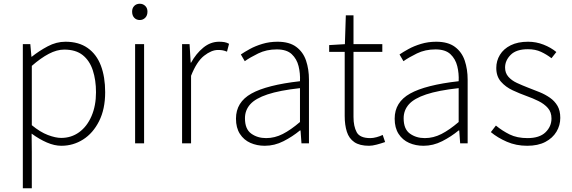

<svg xmlns="http://www.w3.org/2000/svg" viewBox="-20 -766 3054 1026"><path d="M102 240V-530H142L148 -463H150Q189 -494 235 -518.5Q281 -543 330 -543Q401 -543 448.5 -509.5Q496 -476 519 -415.5Q542 -355 542 -273Q542 -183 509.5 -118.5Q477 -54 424 -20.5Q371 13 308 13Q271 13 230.5 -4.5Q190 -22 149 -52L150 46V240ZM307 -29Q361 -29 403 -59.5Q445 -90 469 -145.5Q493 -201 493 -273Q493 -338 476 -390Q459 -442 422 -471.5Q385 -501 323 -501Q284 -501 241 -478.5Q198 -456 150 -414V-97Q195 -60 236 -44.5Q277 -29 307 -29Z M702 0V-530H750V0ZM727 -659Q709 -659 697.5 -671Q686 -683 686 -704Q686 -723 697.5 -734.5Q709 -746 727 -746Q744 -746 756 -734.5Q768 -723 768 -704Q768 -683 756 -671Q744 -659 727 -659Z M953 0V-530H993L999 -431H1001Q1028 -480 1066.5 -511.5Q1105 -543 1151 -543Q1166 -543 1178.5 -541Q1191 -539 1204 -532L1193 -490Q1180 -495 1170.5 -497Q1161 -499 1145 -499Q1110 -499 1070.5 -468Q1031 -437 1001 -361V0Z M1395 13Q1353 13 1318 -2.5Q1283 -18 1262 -50.5Q1241 -83 1241 -132Q1241 -220 1323.5 -266Q1406 -312 1583 -332Q1585 -374 1575.5 -412.5Q1566 -451 1539 -476.5Q1512 -502 1459 -502Q1404 -502 1360 -480.5Q1316 -459 1288 -439L1267 -475Q1286 -488 1315 -504Q1344 -520 1382 -531.5Q1420 -543 1463 -543Q1526 -543 1563 -515.5Q1600 -488 1615.5 -442Q1631 -396 1631 -340V0H1591L1586 -69H1583Q1543 -36 1495 -11.5Q1447 13 1395 13ZM1402 -28Q1448 -28 1491 -50Q1534 -72 1583 -114V-295Q1474 -283 1409.5 -261.5Q1345 -240 1317 -208.5Q1289 -177 1289 -134Q1289 -76 1322.5 -52Q1356 -28 1402 -28Z M1952 13Q1902 13 1873.5 -6.5Q1845 -26 1833.5 -62Q1822 -98 1822 -146V-489H1739V-525L1823 -530L1828 -684H1869V-530H2023V-489H1869V-141Q1869 -91 1886 -59.5Q1903 -28 1959 -28Q1974 -28 1992.5 -33Q2011 -38 2025 -45L2038 -7Q2015 1 1992 7Q1969 13 1952 13Z M2243 13Q2201 13 2166 -2.5Q2131 -18 2110 -50.5Q2089 -83 2089 -132Q2089 -220 2171.5 -266Q2254 -312 2431 -332Q2433 -374 2423.5 -412.5Q2414 -451 2387 -476.5Q2360 -502 2307 -502Q2252 -502 2208 -480.5Q2164 -459 2136 -439L2115 -475Q2134 -488 2163 -504Q2192 -520 2230 -531.5Q2268 -543 2311 -543Q2374 -543 2411 -515.5Q2448 -488 2463.5 -442Q2479 -396 2479 -340V0H2439L2434 -69H2431Q2391 -36 2343 -11.5Q2295 13 2243 13ZM2250 -28Q2296 -28 2339 -50Q2382 -72 2431 -114V-295Q2322 -283 2257.5 -261.5Q2193 -240 2165 -208.5Q2137 -177 2137 -134Q2137 -76 2170.5 -52Q2204 -28 2250 -28Z M2797 13Q2738 13 2688.5 -8.5Q2639 -30 2603 -60L2630 -95Q2664 -67 2703.5 -47.5Q2743 -28 2799 -28Q2863 -28 2895 -59Q2927 -90 2927 -133Q2927 -167 2907.5 -189Q2888 -211 2857.5 -226Q2827 -241 2796 -252Q2757 -266 2719.5 -283.5Q2682 -301 2657 -329.5Q2632 -358 2632 -403Q2632 -441 2651.5 -473Q2671 -505 2709 -524Q2747 -543 2802 -543Q2845 -543 2884.5 -527.5Q2924 -512 2953 -488L2927 -455Q2901 -475 2871 -489Q2841 -503 2801 -503Q2739 -503 2709 -473Q2679 -443 2679 -405Q2679 -376 2696.5 -356Q2714 -336 2742 -323Q2770 -310 2801 -298Q2833 -286 2863.5 -273.5Q2894 -261 2919 -243.5Q2944 -226 2959 -200.5Q2974 -175 2974 -136Q2974 -96 2953.5 -62Q2933 -28 2894 -7.5Q2855 13 2797 13Z"/></svg>

Font: Noto Sans TC Thin ExtraLight
Style: Regular
Weight: 250
Version: Version 2.004-H2;hotconv 1.0.118;makeotfexe 2.5.65603